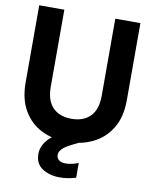

<svg xmlns="http://www.w3.org/2000/svg" viewBox="-97 -771 829 1054"><g transform="rotate(10 317.0 -244.5)"><path d="M314 12Q236 12 173 -19Q110 -50 72.5 -113Q35 -176 35 -271V-700H175V-270Q175 -194 212.5 -155.5Q250 -117 317 -117Q384 -117 421.5 -155.5Q459 -194 459 -270V-700H599V-271Q599 -176 560.5 -113Q522 -50 457 -19Q392 12 314 12ZM309 211Q253 211 212.5 185Q172 159 172 104Q172 63 203 26Q234 -11 318 -47L363 -66L394 -1L343 24Q307 42 292 58Q277 74 277 91Q277 109 290.5 119.5Q304 130 327 130Q360 130 399 115V197Q380 203 357 207Q334 211 309 211Z"/></g></svg>

Font: Host Grotesk ExtraBold
Style: Regular
Weight: 800
Designer: Doğukan Karapınar
Foundry: Element Type
Version: Version 1.003; ttfautohint (v1.8.4.7-5d5b)